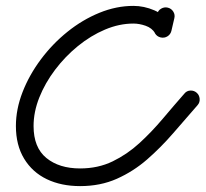

<svg xmlns="http://www.w3.org/2000/svg" viewBox="-20 -602 698 652"><path d="M514 -554Q516 -566 527 -572.5Q538 -579 550 -576Q562 -573 568.5 -562.5Q575 -552 572 -540Q567 -520 562 -497Q562 -497 562 -497Q562 -497 562 -497Q559 -485 548.5 -478.5Q538 -472 525 -475Q513 -478 506.5 -488.5Q500 -499 503 -511Q506 -522 508.5 -533Q511 -544 514 -554Q514 -554 514 -554Q514 -554 514 -554ZM558 -520Q565 -509 562 -497Q559 -485 548 -479Q537 -472 525 -475Q513 -478 507 -489Q496 -507 474.5 -514.5Q453 -522 433 -522Q385 -522 336.5 -501.5Q288 -481 244.5 -445.5Q201 -410 167 -365Q133 -320 113.5 -271Q94 -222 94 -174Q94 -101 137.5 -65.5Q181 -30 252 -30Q313 -30 362.5 -54Q412 -78 453.5 -116Q495 -154 532.5 -198.5Q570 -243 606 -284Q614 -294 626.5 -294.5Q639 -295 648 -287Q657 -279 658 -266.5Q659 -254 651 -245Q610 -198 568 -149.5Q526 -101 479.5 -60.5Q433 -20 377 5Q321 30 252 30Q188 30 139 6.5Q90 -17 62 -63Q34 -109 34 -174Q34 -231 56.5 -289Q79 -347 118.5 -400Q158 -453 209 -494Q260 -535 317.5 -558.5Q375 -582 433 -582Q469 -582 504 -567Q539 -552 558 -520Q558 -520 558 -520Q558 -520 558 -520Z"/></svg>

Font: FRB American Cursive Guidelines
Style: Bold Italic
Weight: 700
Italic angle: -25°
Version: Version 2.0;Modular Font Editor K font №1